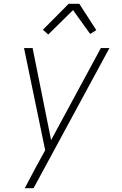

<svg xmlns="http://www.w3.org/2000/svg" viewBox="-20 -772 640 1007"><path d="M110 215Q124 188 138.5 161Q153 134 167 107L217 16L106 -520H151L248 -37L509 -520H554L156 215ZM233 -591 205 -616 340 -752H396L485 -614L453 -594L363 -719Z"/></svg>

Font: Iosevka XLt Ex Obl
Style: Regular
Weight: 200
Width: 7
Italic angle: -9°
Monospace: yes
Designer: Belleve Invis
Foundry: Belleve Invis
Version: Version 32.5.0; ttfautohint (v1.8.4)